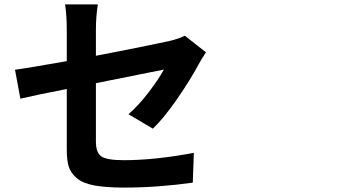

<svg xmlns="http://www.w3.org/2000/svg" viewBox="-20 -809 1540 869"><path d="M671.9 -226.6 561.5 -292Q607.4 -332 652.3 -390.6Q697.3 -449.2 721.7 -494.1L414.1 -432.6V-168Q414.1 -119.1 438 -101.6Q461.9 -84 541 -84Q680.7 -84 857.4 -117.2L852.5 17.6Q693.4 40 543 40Q459 40 406.7 30.3Q354.5 20.5 327.1 -2.9Q299.8 -26.4 291 -55.2Q282.2 -84 282.2 -132.8V-406.2Q141.6 -378.9 72.3 -362.3L47.9 -493.2Q98.6 -500 282.2 -532.2V-674.8Q282.2 -740.2 274.4 -789.1H422.9Q414.1 -734.4 414.1 -674.8V-556.6Q594.7 -590.8 745.1 -623Q791 -633.8 816.4 -647.5L912.1 -572.3Q885.7 -531.2 878.9 -517.6Q841.8 -448.2 782.2 -361.8Q722.7 -275.4 671.9 -226.6Z"/></svg>

Font: Bpmf Zihi Sans Bold
Style: Bold
Weight: 700
Foundry: But Ko
Version: Version 1.320